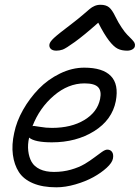

<svg xmlns="http://www.w3.org/2000/svg" viewBox="-20 -736 592 811"><path d="M217.8 -522Q201.7 -522 194.1 -530Q186.5 -538.1 189 -549.8Q191.4 -560.1 208 -575.7Q224.6 -591.3 285.2 -637.2Q307.1 -653.8 328.9 -672.4Q350.6 -690.9 359.1 -698.2Q367.7 -705.6 379.2 -710.7Q390.6 -715.8 404.8 -715.8Q427.2 -715.8 440.4 -705.3Q453.6 -694.8 467.8 -665Q480 -640.1 493.7 -619.9Q507.3 -599.6 517.3 -589.4Q527.3 -579.1 535.9 -570.6Q544.4 -562 547.9 -555.4Q551.3 -548.8 549.8 -541Q548.3 -532.7 539.1 -527.3Q529.8 -522 517.1 -522Q493.7 -522 477.1 -530.3Q460.4 -538.6 440.4 -564.5Q420.4 -590.3 395 -640.1Q334.5 -586.4 296.1 -558.8Q257.8 -531.2 244.9 -526.6Q231.9 -522 217.8 -522ZM217.8 55.2Q159.7 55.2 119.4 38.1Q79.1 21 59.6 -9.5Q40 -40 34.4 -82.3Q28.8 -124.5 40 -174.8Q49.8 -223.1 77.4 -272Q105 -320.8 143.6 -360.6Q182.1 -400.4 233.2 -425.3Q284.2 -450.2 335.9 -450.2Q414.1 -450.2 448.2 -415Q482.4 -379.9 469.2 -309.1Q453.6 -229.5 377.9 -182.1Q302.2 -134.8 199.2 -134.8Q126.5 -134.8 103 -154.8Q96.2 -125 99.4 -98.4Q102.5 -71.8 113.5 -52.2Q124.5 -32.7 148.7 -21.2Q172.9 -9.8 208 -9.8Q246.1 -9.8 280 -19.5Q314 -29.3 336.9 -43Q359.9 -56.6 378.2 -70.6Q396.5 -84.5 410.4 -94.2Q424.3 -104 433.1 -104Q446.8 -104 453.6 -93.8Q460.4 -83.5 457 -65.9Q453.6 -48.3 430.4 -27.1Q407.2 -5.9 374.5 12.2Q341.8 30.3 299.1 42.7Q256.3 55.2 217.8 55.2ZM123 -204.1Q127 -204.1 150.4 -200Q173.8 -195.8 199.2 -195.8Q281.2 -195.8 336.4 -229.2Q391.6 -262.7 402.8 -317.9Q409.7 -351.6 394.5 -367.7Q379.4 -383.8 336.9 -383.8Q268.1 -383.8 207.5 -332Q147 -280.3 117.2 -203.1Z"/></svg>

Font: Shantell Sans Bouncy
Style: Italic
Weight: 300
Italic angle: -11.31°
Designer: Stephen Nixon, Anya Danilova, Shantell Martin
Foundry: Arrow Type
Version: Version 1.006;[9816181b4]